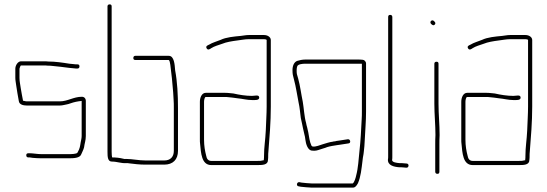

<svg xmlns="http://www.w3.org/2000/svg" viewBox="-20 -739 2500 877"><path d="M297 -448C266 -453 233 -458 200 -458C193 -459 187 -459 180 -459H76C62 -459 50 -441 50 -425V-383C50 -371 53 -359 54 -349C57 -324 62 -302 66 -277C68 -262 85 -257 102 -257H253C260 -257 265 -258 270 -259C282 -262 289 -262 302 -267C319 -273 334 -276 353 -278V-118C353 -112 352 -106 351 -101C347 -85 347 -70 341 -56L334 -42C330 -35 304 -35 294 -35H168C150 -35 131 -39 116 -39H110C103 -39 100 -36 100 -30C100 -24 103 -20 109 -20H116C119 -20 124 -19 129 -18C140 -17 156 -16 168 -16H294C317 -16 345 -17 351 -34C355 -44 361 -54 364 -66C366 -84 372 -97 372 -118V-278C372 -289 365 -297 354 -297C316 -297 289 -276 253 -276H102C96 -276 89 -279 85 -279V-280C82 -298 77 -319 75 -335C73 -351 69 -366 69 -383V-425C69 -426 73 -440 76 -440H179C186 -440 193 -440 200 -439C206 -439 212 -439 218 -438C244 -435 271 -433 296 -429C305 -429 319 -426 327 -426H334C340 -426 343 -430 343 -436C343 -442 340 -445 334 -445H327C320 -445 305 -448 297 -448Z M730 -6H645C613 -6 585 -13 556 -13C551 -12 547 -13 543 -14C528 -18 509 -20 492 -20C491 -25 490 -34 490 -46V-710C490 -716 487 -719 481 -719C475 -719 471 -716 471 -710V-46C471 -22 472 -1 491 -1C515 -1 535 8 557 6C562 6 566 6 569 7C592 10 618 13 645 13H730C770 13 793 -10 793 -50V-245C793 -305 790 -365 780 -418C778 -443 776 -484 751 -484H598C592 -484 589 -480 589 -474C589 -468 592 -465 598 -465H751C755 -461 756 -455 758 -443C763 -404 768 -360 771 -317L773 -283C774 -272 774 -259 774 -245V-50C774 -22 758 -6 730 -6Z M893 -274V-101C893 -94 893 -88 894 -82C898 -41 900 15 945 15H1155C1178 15 1204 15 1204 -8C1205 -15 1205 -22 1205 -27C1205 -33 1205 -40 1206 -47C1211 -110 1217 -182 1217 -252V-556C1217 -570 1202 -579 1186 -579H1116C1102 -579 1092 -576 1080 -575C1048 -572 1013 -569 988 -557C969 -549 951 -545 935 -535C928 -532 918 -528 924 -518C930 -508 939 -515 945 -519C959 -528 978 -533 995 -539C1014 -547 1040 -551 1063 -554C1081 -556 1098 -560 1116 -560H1186C1190 -560 1198 -559 1198 -556V-252C1198 -218 1195 -175 1194 -142C1192 -98 1186 -69 1186 -27C1186 -22 1186 -16 1185 -9V-7H1184C1173 -4 1168 -4 1155 -4H945C931 -4 924 -14 922 -27C916 -50 912 -73 912 -101V-274C912 -280 914 -296 920 -296H1006C1012 -296 1018 -296 1024 -295L1043 -293C1050 -292 1057 -291 1065 -290C1088 -288 1108 -282 1131 -282C1145 -282 1165 -280 1164 -294C1163 -308 1144 -301 1131 -301C1103 -301 1072 -306 1046 -312L1026 -314C1019 -315 1013 -315 1006 -315H920C902 -315 893 -294 893 -274Z M1636 -466C1630 -467 1622 -467 1612 -467H1374C1362 -467 1347 -464 1338 -461C1323 -456 1316 -438 1316 -419C1316 -399 1318 -394 1323 -375C1332 -342 1337 -305 1344 -270C1349 -249 1351 -222 1354 -200C1358 -180 1361 -170 1364 -153L1369 -131C1371 -124 1372 -119 1373 -114L1375 -100C1377 -82 1386 -51 1406 -51C1419 -49 1430 -52 1441 -56C1454 -61 1463 -62 1474 -67C1486 -71 1506 -74 1519 -76L1533 -78C1545 -80 1560 -82 1572 -84C1584 -85 1581 -104 1569 -103C1557 -101 1542 -99 1530 -97L1516 -95C1514 -94 1509 -93 1506 -93C1504 -93 1502 -93 1501 -92C1484 -90 1468 -84 1454 -80C1442 -77 1423 -67 1407 -70L1403 -73C1394 -92 1392 -112 1388 -135L1383 -157C1381 -164 1379 -171 1378 -178C1370 -205 1368 -245 1363 -274C1356 -307 1351 -348 1342 -380L1336 -401C1335 -406 1335 -412 1335 -419C1335 -426 1336 -432 1338 -437C1342 -446 1362 -448 1374 -448H1633V-230C1633 -218 1633 -206 1632 -193C1630 -149 1627 -93 1622 -50C1618 -12 1616 29 1607 62C1605 72 1599 94 1591 99H1404C1395 99 1365 96 1357 95L1347 93C1335 92 1332 111 1344 112L1354 114C1363 115 1394 118 1404 118H1593C1601 118 1608 111 1615 98C1628 68 1631 34 1636 -6C1638 -27 1640 -27 1642 -48C1644 -62 1645 -79 1646 -98C1648 -144 1652 -184 1652 -230V-449C1652 -458 1644 -466 1636 -466Z M1803 25C1810 25 1818 25 1825 26L1836 27C1848 28 1850 9 1838 8L1826 7C1819 6 1811 6 1804 6C1793 5 1771 3 1771 -8C1772 -13 1772 -19 1772 -24V-661C1772 -668 1768 -671 1762 -671C1756 -671 1753 -668 1753 -661V-24C1753 -19 1753 -15 1752 -11C1750 16 1778 23 1803 25Z M1969 -122C1968 -107 1968 -93 1968 -79V45C1968 52 1972 55 1978 55C1984 55 1987 52 1987 45V-79C1987 -92 1987 -107 1988 -122C1988 -171 1983 -216 1983 -265V-448C1983 -454 1980 -457 1974 -457C1968 -457 1964 -454 1964 -448V-265C1964 -217 1969 -170 1969 -122ZM1949 -630C1953 -626 1960 -620 1966 -627C1972 -634 1966 -639 1962 -643C1953 -652 1940 -639 1949 -630Z M2087 -274V-101C2087 -94 2087 -88 2088 -82C2092 -41 2094 15 2139 15H2349C2372 15 2398 15 2398 -8C2399 -15 2399 -22 2399 -27C2399 -33 2399 -40 2400 -47C2405 -110 2411 -182 2411 -252V-556C2411 -570 2396 -579 2380 -579H2310C2296 -579 2286 -576 2274 -575C2242 -572 2207 -569 2182 -557C2163 -549 2145 -545 2129 -535C2122 -532 2112 -528 2118 -518C2124 -508 2133 -515 2139 -519C2153 -528 2172 -533 2189 -539C2208 -547 2234 -551 2257 -554C2275 -556 2292 -560 2310 -560H2380C2384 -560 2392 -559 2392 -556V-252C2392 -218 2389 -175 2388 -142C2386 -98 2380 -69 2380 -27C2380 -22 2380 -16 2379 -9V-7H2378C2367 -4 2362 -4 2349 -4H2139C2125 -4 2118 -14 2116 -27C2110 -50 2106 -73 2106 -101V-274C2106 -280 2108 -296 2114 -296H2200C2206 -296 2212 -296 2218 -295L2237 -293C2244 -292 2251 -291 2259 -290C2282 -288 2302 -282 2325 -282C2339 -282 2359 -280 2358 -294C2357 -308 2338 -301 2325 -301C2297 -301 2266 -306 2240 -312L2220 -314C2213 -315 2207 -315 2200 -315H2114C2096 -315 2087 -294 2087 -274Z"/></svg>

Font: Electronic
Style: ExThn
Weight: 100
Version: Version 1.011